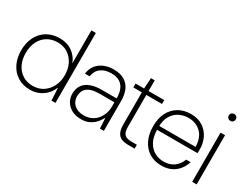

<svg xmlns="http://www.w3.org/2000/svg" viewBox="-73 -1185 2146 1676"><g transform="rotate(30 1000.5 -346.5)"><path d="M268 12Q195 12 141.5 -22Q88 -56 59.5 -115Q31 -174 31 -248Q31 -323 60 -382Q89 -441 143.5 -474.5Q198 -508 273 -508Q347 -508 399.5 -471Q452 -434 475 -373V-705H520V0H480L473 -123H470Q455 -85 426.5 -54.5Q398 -24 357.5 -6Q317 12 268 12ZM272 -29Q330 -29 374.5 -57.5Q419 -86 444.5 -135.5Q470 -185 470 -248Q470 -314 444.5 -363.5Q419 -413 375.5 -440.5Q332 -468 275 -468Q217 -468 172.5 -441.5Q128 -415 102.5 -365.5Q77 -316 77 -249Q77 -182 102 -132.5Q127 -83 171 -56Q215 -29 272 -29Z M784 12Q726 12 686.5 -10Q647 -32 627 -67.5Q607 -103 607 -144Q607 -197 632 -232Q657 -267 703 -284Q749 -301 810 -301H963Q963 -354 947.5 -391Q932 -428 899.5 -448Q867 -468 815 -468Q753 -468 712.5 -439Q672 -410 662 -350H615Q622 -404 651 -439Q680 -474 723 -491Q766 -508 815 -508Q884 -508 926.5 -481.5Q969 -455 988.5 -409.5Q1008 -364 1008 -305V0H968L963 -102H960Q952 -87 938.5 -67.5Q925 -48 904 -30Q883 -12 853.5 0Q824 12 784 12ZM788 -29Q830 -29 863 -45Q896 -61 918 -88Q940 -115 951.5 -148.5Q963 -182 963 -217V-262H813Q753 -262 718 -246.5Q683 -231 668.5 -204.5Q654 -178 654 -145Q654 -113 669.5 -86.5Q685 -60 715 -44.5Q745 -29 788 -29Z M1251 0Q1212 0 1184 -12Q1156 -24 1141.5 -53.5Q1127 -83 1127 -133V-457H1041V-496H1127L1134 -604H1172V-496H1330V-457H1172V-134Q1172 -81 1193 -60Q1214 -39 1265 -39H1318V0Z M1591 12Q1521 12 1469 -20.5Q1417 -53 1388.5 -112.5Q1360 -172 1360 -252Q1360 -332 1389.5 -389Q1419 -446 1472 -477Q1525 -508 1594 -508Q1666 -508 1715 -476Q1764 -444 1789 -392Q1814 -340 1814 -281Q1814 -271 1814 -261.5Q1814 -252 1813 -240H1392V-279H1771Q1769 -372 1719 -420Q1669 -468 1592 -468Q1544 -468 1501 -446.5Q1458 -425 1431.5 -380.5Q1405 -336 1405 -267V-249Q1405 -173 1431 -124Q1457 -75 1499.5 -51.5Q1542 -28 1591 -28Q1653 -28 1694.5 -58.5Q1736 -89 1756 -142H1801Q1787 -98 1759.5 -63Q1732 -28 1690 -8Q1648 12 1591 12Z M1898 0V-496H1943V0ZM1920 -627Q1906 -627 1895.5 -637Q1885 -647 1885 -662Q1885 -678 1895.5 -687.5Q1906 -697 1920 -697Q1935 -697 1945 -687.5Q1955 -678 1955 -662Q1955 -647 1945 -637Q1935 -627 1920 -627Z"/></g></svg>

Font: DM Sans 36pt ExtraLight
Style: Regular
Weight: 250
Designer: Colophon Foundry, Jonny Pinhorn
Foundry: Colophon Foundry
Version: Version 4.004;gftools[0.9.30]